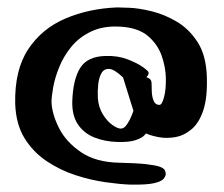

<svg xmlns="http://www.w3.org/2000/svg" viewBox="-20 -552 603 518"><path d="M296 -532Q303 -532 329 -531Q355 -530 389.5 -521.5Q424 -513 457 -493.5Q490 -474 513 -438.5Q536 -403 538 -346Q540 -289 528.5 -254.5Q517 -220 496.5 -203Q476 -186 452.5 -182Q429 -178 408 -182Q387 -186 374 -192Q374 -192 368.5 -186Q363 -180 346 -174Q329 -168 296 -169Q263 -170 235 -181Q207 -192 190.5 -216Q174 -240 175 -279Q177 -338 196.5 -369Q216 -400 265 -401Q298 -402 324 -392Q350 -382 365.5 -371Q381 -360 381 -356Q381 -351 378 -347.5Q375 -344 375 -344Q375 -344 382 -340.5Q389 -337 389 -326Q389 -319 389.5 -305Q390 -291 394.5 -280Q399 -269 410 -269Q417 -269 422.5 -289.5Q428 -310 427.5 -340.5Q427 -371 416 -402Q405 -433 379 -455Q353 -477 306 -480Q260 -483 227 -467.5Q194 -452 173 -426.5Q152 -401 140 -371.5Q128 -342 123.5 -316.5Q119 -291 119 -277Q120 -245 139 -207Q158 -169 198.5 -141.5Q239 -114 302 -113Q349 -112 375 -109Q401 -106 411.5 -102Q422 -98 424.5 -93Q427 -88 427 -84Q428 -79 422.5 -71Q417 -63 396.5 -58Q376 -53 330 -54Q303 -55 264 -60.5Q225 -66 183.5 -79.5Q142 -93 105.5 -117.5Q69 -142 46 -179.5Q23 -217 21 -272Q19 -363 56 -419Q93 -475 156.5 -502Q220 -529 296 -532ZM312 -343Q289 -365 275 -366Q261 -367 254 -355Q247 -343 245 -324.5Q243 -306 244 -287Q246 -262 257.5 -243.5Q269 -225 283 -215Q297 -205 306 -205Q315 -205 323 -217Q331 -229 335.5 -241Q340 -253 340 -253Z"/></svg>

Font: Nerko One
Style: Regular
Weight: 400
Designer: Nermin Kahrimanovic
Foundry: Nermin Kahrimanovic
Version: Version 1.101